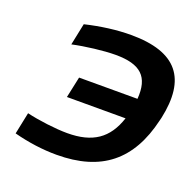

<svg xmlns="http://www.w3.org/2000/svg" viewBox="-98 -610 727 720"><g transform="rotate(20 265.5 -250.0)"><path d="M518 -244 521 -256C557 -423 492 -509 308 -509C252 -509 190 -501 127 -486L109 -399C159 -410 232 -419 279 -419C379 -419 419 -382 412 -292H179L161 -208H395C366 -120 309 -81 208 -81C161 -81 91 -90 45 -101L27 -14C84 1 142 9 198 9C377 9 478 -74 518 -244Z"/></g></svg>

Font: LT Wave Medium
Style: Italic
Weight: 500
Designer: Daniel Lyons
Version: Version 2.5 (Glyphs App)